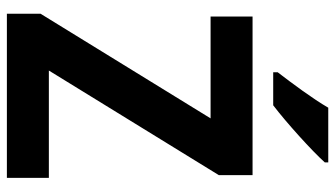

<svg xmlns="http://www.w3.org/2000/svg" viewBox="-228 -746 974 558"><g transform="rotate(90 259.0 -467.0)"><path d="M452 -924V-934H293C267 -889 223 -830 190 -787V-774H286C336 -812 419 -887 452 -924ZM497 0V-122H185L489 -616V-714H28V-592H324L20 -98V0Z"/></g></svg>

Font: Noto Sans Telugu SemiCondensed
Style: Bold
Weight: 700
Width: 4
Designer: Jelle Bosma - Monotype Design Team
Foundry: Monotype Imaging Inc.
Version: Version 2.005